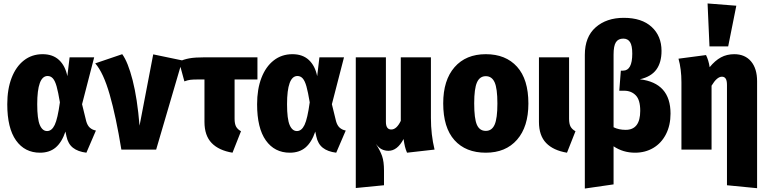

<svg xmlns="http://www.w3.org/2000/svg" viewBox="-20 -864 4432 1109"><path d="M369 -424 382 -533H524L454 -262L478 -164Q485 -139 499 -126.5Q513 -114 534 -110L479 18Q430 12 401.5 -10.5Q373 -33 364 -76L358 -104Q337 -42 301.5 -12Q266 18 211 18Q123 18 72.5 -53Q22 -124 22 -262Q22 -349 47 -414Q72 -479 118 -515Q164 -551 226 -551Q285 -551 321 -517.5Q357 -484 369 -424ZM195 -262Q195 -177 210 -142Q225 -107 252 -107Q279 -107 296 -142.5Q313 -178 326 -273Q316 -333 307 -365Q298 -397 285.5 -411Q273 -425 255 -425Q195 -425 195 -262Z M786 -138 865 -550 1033 -515 882 0H681Q650 -191 613.5 -318Q577 -445 530 -498L686 -551Q719 -506 746 -401Q773 -296 786 -138Z M1335 -405V-178Q1335 -149 1343.5 -133Q1352 -117 1372 -106L1323 18Q1244 5 1202.5 -38Q1161 -81 1161 -160V-405H1127Q1094 -405 1079 -403Q1064 -401 1045 -394L1014 -508Q1041 -521 1073.5 -527Q1106 -533 1165 -533H1467V-405Z M1812 -424 1825 -533H1967L1897 -262L1921 -164Q1928 -139 1942 -126.5Q1956 -114 1977 -110L1922 18Q1873 12 1844.5 -10.5Q1816 -33 1807 -76L1801 -104Q1780 -42 1744.5 -12Q1709 18 1654 18Q1566 18 1515.5 -53Q1465 -124 1465 -262Q1465 -349 1490 -414Q1515 -479 1561 -515Q1607 -551 1669 -551Q1728 -551 1764 -517.5Q1800 -484 1812 -424ZM1638 -262Q1638 -177 1653 -142Q1668 -107 1695 -107Q1722 -107 1739 -142.5Q1756 -178 1769 -273Q1759 -333 1750 -365Q1741 -397 1728.5 -411Q1716 -425 1698 -425Q1638 -425 1638 -262Z M2331 18Q2323 -1 2319 -17.5Q2315 -34 2311 -61Q2275 7 2224 7Q2203 7 2185.5 -1.5Q2168 -10 2151 -33Q2176 6 2187 37.5Q2198 69 2198 121V206L2035 222V-533H2209V-160Q2209 -116 2240 -116Q2271 -116 2295 -166V-533H2469V-183Q2469 -86 2490 0Z M3032 -266Q3032 -132 2966.5 -57Q2901 18 2786 18Q2670 18 2605 -54.5Q2540 -127 2540 -267Q2540 -401 2605.5 -476Q2671 -551 2786 -551Q2901 -551 2966.5 -478.5Q3032 -406 3032 -266ZM2719 -267Q2719 -179 2734.5 -143.5Q2750 -108 2786 -108Q2821 -108 2837 -144Q2853 -180 2853 -266Q2853 -353 2837 -388.5Q2821 -424 2786 -424Q2751 -424 2735 -388Q2719 -352 2719 -267Z M3267 -178Q3267 -149 3275.5 -133Q3284 -117 3304 -106L3255 18Q3176 5 3134.5 -38Q3093 -81 3093 -160V-533H3267Z M3853 -208Q3853 -140 3826.5 -88.5Q3800 -37 3753.5 -9.5Q3707 18 3648 18Q3579 18 3524 -19V201L3358 225V-547Q3358 -651 3420.5 -706Q3483 -761 3583 -761Q3687 -761 3744 -708.5Q3801 -656 3801 -570Q3801 -503 3771 -462Q3741 -421 3676 -406Q3853 -385 3853 -208ZM3678 -224Q3678 -287 3652 -313.5Q3626 -340 3585 -340H3557L3566 -456H3579Q3632 -456 3632 -554Q3632 -601 3619 -621Q3606 -641 3580 -641Q3551 -641 3537.5 -620Q3524 -599 3524 -549V-129Q3554 -114 3594 -114Q3678 -114 3678 -224Z M4353 -395V223L4179 206V-373Q4179 -399 4171.5 -410Q4164 -421 4150 -421Q4121 -421 4090 -369V0H3916V-389Q3916 -465 3899 -525L4058 -546Q4073 -516 4079 -476Q4110 -514 4144 -532.5Q4178 -551 4221 -551Q4283 -551 4318 -509.5Q4353 -468 4353 -395ZM4067 -844 4233 -831 4186 -596H4078Z"/></svg>

Font: Fira Sans Condensed ExtraBold
Style: Regular
Weight: 800
Width: 3
Designer: Carrois Corporate & Edenspiekermann AG
Foundry: Carrois Corporate GbR & Edenspiekermann AG
Version: Version 4.203